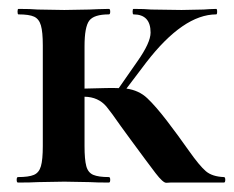

<svg xmlns="http://www.w3.org/2000/svg" viewBox="-20 -406 521 427"><path d="M478 0H358.9Q356.9 0 349.9 0.5Q342.8 1 325.9 -21Q309.1 -43 270 -96.2L249 -125Q226.6 -157.2 216.8 -168.9Q198.7 -190.4 168 -190.9V-81.1Q168 -51.3 171.9 -36.6Q175.8 -22 187.5 -17.1Q199.2 -12.2 222.2 -12.2Q225.1 -12.2 225.1 -6.1Q225.1 0 222.2 0Q194.3 0 179.2 -1L123 -2L64.9 -1Q48.8 0 20 0Q17.1 0 17.1 -6.1Q17.1 -12.2 20 -12.2Q43.9 -12.2 55.4 -17.1Q66.9 -22 71 -36.4Q75.2 -50.8 75.2 -81.1V-305.2Q75.2 -335 71 -349.4Q66.9 -363.8 55.9 -368.9Q44.9 -374 21 -374Q19 -374 19 -380.1Q19 -386.2 21 -386.2Q48.8 -386.2 64 -384.8L123 -383.8L179.2 -384.8Q195.3 -385.7 222.2 -386.2Q225.1 -386.2 225.1 -380.1Q225.1 -374 222.2 -374Q189 -374 178.5 -360.1Q168 -346.2 168 -303.2V-209Q228 -210.9 244.1 -210L285.2 -269Q314.9 -311 314.9 -333.5Q314.9 -374 276.9 -374Q274.9 -374 274.9 -380.1Q274.9 -386.2 276.9 -386.2Q302.7 -386.2 315.9 -384.8L383.8 -383.8L433.1 -384.8Q442.9 -385.7 460.9 -386.2Q462.9 -386.2 462.9 -380.1Q462.9 -374 460.9 -374Q387.7 -374 305.2 -267.1L261.2 -209Q289.1 -205.1 307.6 -187.5Q326.2 -169.9 351.1 -137.5Q376 -105 399.9 -71Q423.8 -37.1 438 -25.1Q452.1 -13.2 478 -12.2Q481 -12.2 481 -6.1Q481 0 478 0Z"/></svg>

Font: Cormorant-Bold
Style: Bold
Weight: 700
Designer: Christian Thalmann (Catharsis Fonts)
Version: Version 3.000